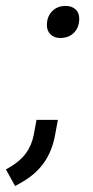

<svg xmlns="http://www.w3.org/2000/svg" viewBox="-65 -495 312 647"><path d="M93 -410Q93 -439 110.5 -457Q128 -475 156 -475Q177 -475 189.5 -463.5Q202 -452 202 -432Q202 -403 184.5 -385Q167 -367 138 -367Q118 -367 105.5 -379Q93 -391 93 -410ZM-45 76 -28 66Q5 46 23.5 20Q42 -6 49 -42L58 -91H130L121 -42Q111 14 83 53.5Q55 93 7 120L-14 132Z"/></svg>

Font: Bai Jamjuree
Style: Italic
Weight: 400
Italic angle: -10°
Version: Version 1.000; ttfautohint (v1.6)